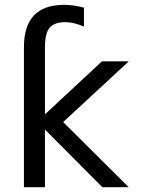

<svg xmlns="http://www.w3.org/2000/svg" viewBox="-20 -781 588 803"><path d="M168 -302.7 406.2 -524.4H518.6L244.1 -270.5L518.6 2H408.2L168 -239.3V2H80.1V-584Q80.1 -760.7 248 -760.7Q287.1 -760.7 331.1 -749V-669.9Q290 -687.5 254.9 -688.5Q208 -688.5 188 -665.5Q168 -642.6 168 -584Z"/></svg>

Font: irohakakuC Regular
Style: Regular
Weight: 400
Designer: [Source Han Sans]
Ryoko NISHIZUKA Ë•øÂ°öÊ∂ºÂ≠ê (kana & ideographs); Paul D. Hunt (Latin, Greek & Cyrillic); Wenlong ZHAN
Version: Version 1.001.20160904